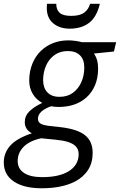

<svg xmlns="http://www.w3.org/2000/svg" viewBox="-66 -758 636 1018"><path d="M154.8 240.2Q60.5 240.2 7.3 204.3Q-45.9 168.5 -45.9 103.5Q-45.9 51.3 -10.5 12.9Q24.9 -25.4 103 -51.3Q65.4 -71.3 65.4 -110.4Q65.4 -143.6 89.8 -167.7Q114.3 -191.9 158.2 -212.4Q127 -228.5 107.9 -259.8Q88.9 -291 88.9 -331.5Q89.4 -379.9 105.5 -419.9Q121.6 -460 150.9 -488.3Q178.2 -514.6 215.1 -529.3Q252 -543.9 295.4 -543.9Q331.5 -543.9 369.1 -534.2H549.8L538.1 -484.9L432.1 -474.1Q454.6 -442.4 454.1 -393.1Q454.1 -345.2 438 -306.6Q421.9 -268.1 392.1 -241.2Q336.4 -191.4 246.1 -190.9Q220.7 -190.9 205.1 -194.8Q135.3 -169.4 135.3 -128.9Q135.3 -115.2 143.6 -106.9Q151.4 -99.6 165.3 -95.9Q179.2 -92.3 199.7 -89.8L257.3 -83.5Q344.7 -73.2 385 -41Q425.3 -8.8 425.3 52.7Q425.3 104.5 401.4 142.3Q377.4 180.2 332.5 204.1Q262.7 240.2 154.8 240.2ZM249.5 -244.6Q291.5 -244.6 320.6 -265.9Q349.6 -287.1 365.2 -322.5Q380.9 -357.9 380.9 -399.9Q380.9 -441.9 358.4 -464.4Q335.4 -487.3 293.9 -487.3Q252.9 -487.3 223.6 -466.6Q194.3 -445.8 178.7 -411.1Q163.1 -376.5 162.6 -334Q162.6 -293.5 183.6 -270Q206.1 -244.6 249.5 -244.6ZM158.2 181.2Q246.1 181.2 296.9 150.9Q351.1 117.7 351.1 59.1Q351.1 32.7 334 16.1Q307.1 -9.8 230.5 -17.1L152.3 -24.9Q91.3 -11.7 59.6 20Q27.8 51.8 27.8 96.2Q27.8 136.2 61 158.7Q94.2 181.2 158.2 181.2ZM303.7 -606Q250.5 -606 216.3 -634.3Q182.1 -662.6 182.1 -715.8Q182.1 -721.2 182.4 -726.6Q182.6 -731.9 183.1 -737.8H232.4Q231.9 -708 249.5 -690.9Q267.1 -673.8 311.5 -673.8Q357.4 -673.8 380.6 -691.2Q403.8 -708.5 411.6 -737.8H463.4Q446.8 -667.5 406.2 -636.7Q365.7 -606 303.7 -606Z"/></svg>

Font: Open Sans
Style: Italic
Weight: 400
Italic angle: -12°
Designer: Monotype Design Team
Foundry: Monotype Imaging Inc.
Version: Version 3.000; ttfautohint (v1.8.4)